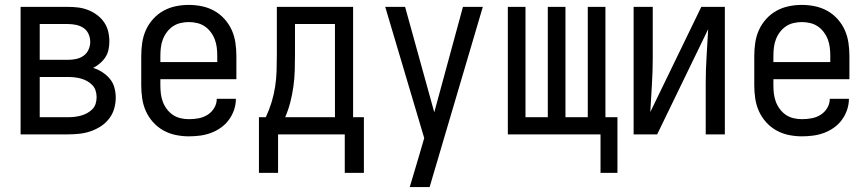

<svg xmlns="http://www.w3.org/2000/svg" viewBox="-20 -548 3540 783"><path d="M257 0H64V-520H257Q278 -520 298.5 -517.5Q319 -515 338.5 -507.5Q358 -500 375 -487.5Q392 -475 404 -458Q416 -441 421 -420.5Q426 -400 426 -379Q426 -362 422.5 -345.5Q419 -329 410 -315Q401 -301 388 -290Q375 -279 360 -271Q380 -265 397.5 -253.5Q415 -242 428 -226.5Q441 -211 446.5 -191Q452 -171 452 -150Q452 -127 445.5 -104.5Q439 -82 424.5 -63.5Q410 -45 390.5 -32.5Q371 -20 349 -12.5Q327 -5 303.5 -2.5Q280 0 257 0ZM142 -304H257Q274 -304 290.5 -307.5Q307 -311 320.5 -320.5Q334 -330 341 -345.5Q348 -361 348 -377Q348 -394 341 -409.5Q334 -425 320.5 -434Q307 -443 290.5 -446.5Q274 -450 257 -450H142ZM142 -70H257Q271 -70 284 -71.5Q297 -73 310 -76.5Q323 -80 335 -86.5Q347 -93 356.5 -102.5Q366 -112 370 -125Q374 -138 374 -152Q374 -165 370 -178Q366 -191 356.5 -201Q347 -211 335 -217.5Q323 -224 310.5 -227.5Q298 -231 284.5 -232.5Q271 -234 257 -234H142Z M750 8Q723 8 696.5 2.5Q670 -3 646.5 -16Q623 -29 604.5 -49.5Q586 -70 575 -94.5Q564 -119 560 -146Q556 -173 556 -200V-320Q556 -347 560 -374Q564 -401 575 -425.5Q586 -450 604.5 -470.5Q623 -491 646.5 -504Q670 -517 696.5 -522.5Q723 -528 750 -528Q777 -528 803.5 -522.5Q830 -517 853.5 -504Q877 -491 895.5 -470.5Q914 -450 925 -425.5Q936 -401 940 -374Q944 -347 944 -320V-225H634V-200Q634 -183 636 -166Q638 -149 644 -133Q650 -117 660.5 -103Q671 -89 685 -79.5Q699 -70 716 -66Q733 -62 750 -62Q770 -62 789.5 -65.5Q809 -69 826 -79.5Q843 -90 853.5 -107.5Q864 -125 864 -145H942Q942 -122 934.5 -100Q927 -78 913.5 -59.5Q900 -41 881 -27.5Q862 -14 840.5 -6Q819 2 796 5Q773 8 750 8ZM866 -295V-320Q866 -337 864 -354Q862 -371 856 -387Q850 -403 839.5 -417Q829 -431 815 -440.5Q801 -450 784 -454Q767 -458 750 -458Q733 -458 716 -454Q699 -450 685 -440.5Q671 -431 660.5 -417Q650 -403 644 -387Q638 -371 636 -354Q634 -337 634 -320V-295Z M1036 157V-70H1064Q1078 -100 1087.5 -131Q1097 -162 1102 -194.5Q1107 -227 1108 -259.5Q1109 -292 1109 -325V-520H1420V-70H1464V157H1386V0H1114V157ZM1143 -70H1346V-450H1183V-325Q1183 -293 1182 -260Q1181 -227 1176.5 -195Q1172 -163 1164 -131.5Q1156 -100 1143 -70Z M1651 215Q1660 185 1669 154.5Q1678 124 1687 94L1710 15L1551 -520H1632L1751 -90L1868 -520H1949L1732 215Z M2429 157V0H2051V-520H2123V-70H2214V-520H2286V-70H2377V-520H2449V-70H2498V157Z M2564 0V-520H2642V-312Q2642 -257 2638.5 -202Q2635 -147 2632 -91L2840 -520H2936V0H2858V-208Q2858 -263 2861.5 -318Q2865 -373 2868 -429L2660 0Z M3250 8Q3223 8 3196.5 2.5Q3170 -3 3146.5 -16Q3123 -29 3104.5 -49.5Q3086 -70 3075 -94.5Q3064 -119 3060 -146Q3056 -173 3056 -200V-320Q3056 -347 3060 -374Q3064 -401 3075 -425.5Q3086 -450 3104.5 -470.5Q3123 -491 3146.5 -504Q3170 -517 3196.5 -522.5Q3223 -528 3250 -528Q3277 -528 3303.5 -522.5Q3330 -517 3353.5 -504Q3377 -491 3395.5 -470.5Q3414 -450 3425 -425.5Q3436 -401 3440 -374Q3444 -347 3444 -320V-225H3134V-200Q3134 -183 3136 -166Q3138 -149 3144 -133Q3150 -117 3160.5 -103Q3171 -89 3185 -79.5Q3199 -70 3216 -66Q3233 -62 3250 -62Q3270 -62 3289.5 -65.5Q3309 -69 3326 -79.5Q3343 -90 3353.5 -107.5Q3364 -125 3364 -145H3442Q3442 -122 3434.5 -100Q3427 -78 3413.5 -59.5Q3400 -41 3381 -27.5Q3362 -14 3340.5 -6Q3319 2 3296 5Q3273 8 3250 8ZM3366 -295V-320Q3366 -337 3364 -354Q3362 -371 3356 -387Q3350 -403 3339.5 -417Q3329 -431 3315 -440.5Q3301 -450 3284 -454Q3267 -458 3250 -458Q3233 -458 3216 -454Q3199 -450 3185 -440.5Q3171 -431 3160.5 -417Q3150 -403 3144 -387Q3138 -371 3136 -354Q3134 -337 3134 -320V-295Z"/></svg>

Font: Iosevka Custom
Style: Regular
Weight: 400
Monospace: yes
Designer: Belleve Invis
Foundry: Belleve Invis
Version: Version 32.5.0; ttfautohint (v1.8.4)